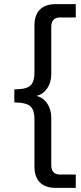

<svg xmlns="http://www.w3.org/2000/svg" viewBox="-20 -725 392 925"><path d="M247 180Q198 180 172 153.5Q146 127 146 78V-149Q146 -191 130 -209Q114 -227 76 -230L49 -232V-294L76 -296Q114 -298 130 -316.5Q146 -335 146 -376V-603Q146 -652 172 -678.5Q198 -705 247 -705H345V-641H271Q227 -641 227 -596V-368Q227 -328 207 -299Q187 -270 155 -263Q187 -256 207 -227Q227 -198 227 -158V71Q227 116 271 116H345V180Z"/></svg>

Font: Nunito Sans
Style: Regular
Weight: 400
Designer: Vernon Adams
Foundry: Vernon Adams
Version: Version 3.101; ttfautohint (v1.8.4.7-5d5b);gftools[0.9.27]